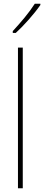

<svg xmlns="http://www.w3.org/2000/svg" viewBox="-20 -1017 238 1037"><path d="M198 -990V-997H168C136 -947 94 -898 49 -849V-839H65C108 -878 165 -942 198 -990ZM103 0V-760H77V0Z"/></svg>

Font: Noto Sans Khmer UI Condensed Thin
Style: Regular
Weight: 100
Width: 3
Designer: Danh Hong and the Monotype Design Team
Foundry: Monotype Imaging Inc.
Version: Version 2.002